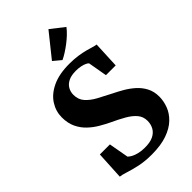

<svg xmlns="http://www.w3.org/2000/svg" viewBox="-296 -1091 1196 1196"><g transform="rotate(-45 302.0 -493.0)"><path d="M289.5 11Q229 11 181.8 0.5Q134.5 -10 101.8 -20.8Q69 -31.5 51.5 -33L61.5 -218.5H150L173.5 -87.5Q181.5 -79 197.2 -70.2Q213 -61.5 236.5 -55.8Q260 -50 289 -50Q335 -49.5 363.8 -63.2Q392.5 -77 406.2 -101.5Q420 -126 420 -157Q420 -193 398.2 -219.2Q376.5 -245.5 337.8 -267.8Q299 -290 248 -313.5Q219 -327.5 185.8 -346.8Q152.5 -366 123 -393.8Q93.5 -421.5 75.2 -459.8Q57 -498 57 -549.5Q57 -603 86.8 -649.5Q116.5 -696 176.2 -724.2Q236 -752.5 325.5 -752.5Q367.5 -752.5 401 -747.5Q434.5 -742.5 459.8 -735.8Q485 -729 502.8 -723.5Q520.5 -718 531.5 -717L523.5 -541H437.5L415.5 -667Q411.5 -672.5 398.5 -678.8Q385.5 -685 366.5 -689Q347.5 -693 324 -693Q283 -693 257.5 -680Q232 -667 219.8 -645.5Q207.5 -624 207.5 -597.5Q207.5 -556 232 -528Q256.5 -500 297.2 -477.8Q338 -455.5 385 -432Q416 -417 449.8 -397.5Q483.5 -378 512.8 -352Q542 -326 560.2 -291.5Q578.5 -257 578.5 -211.5Q578.5 -172.5 563.8 -133Q549 -93.5 515.5 -61Q482 -28.5 426.5 -8.8Q371 11 289.5 11ZM312.5 -799 262 -841 387 -997 476 -927.5Q461 -907.5 441 -888.8Q421 -870 399 -853.2Q377 -836.5 355.2 -822.5Q333.5 -808.5 313 -799Z"/></g></svg>

Font: Merriweather 36pt ExtraBold
Style: Regular
Weight: 800
Designer: Eben Sorkin
Foundry: Eben Sorkin
Version: Version 2.100